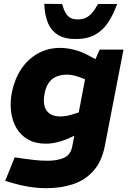

<svg xmlns="http://www.w3.org/2000/svg" viewBox="-20 -776 675 1005"><path d="M223 209Q179 209 133.7 202Q88.5 195 47.1 182.5L7.2 170.5L57 47.4L91.9 52.9Q123.4 57.4 158.4 61.4Q193.4 65.4 229.5 65.4Q280.1 65.4 314.6 50.1Q349.1 34.8 357.7 -7.3L431.7 -394.6L461.1 -423.5L501.5 -516.4H626.4L529.4 -15.3Q513.9 66.6 471 116.1Q428.1 165.5 364.7 187.3Q301.3 209 223 209ZM219.6 -23.9Q164.7 -23.9 126.2 -46.2Q87.7 -68.4 65.7 -106.4Q43.7 -144.3 37.9 -192.8Q32.1 -241.4 42.2 -293Q56.7 -362.9 91.4 -414.9Q126.1 -466.9 178.4 -496.1Q230.6 -525.3 295.1 -525.3Q327.1 -525.3 365 -516.3Q403 -507.3 440.5 -487.3L491.9 -459.7L442 -355L399 -371.2Q381.5 -377.7 364.5 -381.5Q347.4 -385.3 330.4 -385.3Q299.8 -385.3 275.9 -375.4Q252.1 -365.6 236.3 -344.1Q220.5 -322.5 213.4 -285.9Q205.9 -248.8 212.7 -222Q219.5 -195.1 240.6 -180.8Q261.6 -166.5 295.8 -166.5Q311.3 -166.5 328.6 -169.5Q345.9 -172.5 363.5 -178.5L392.6 -187.6L419.5 -89.8L358.8 -60.8Q323.4 -43.3 287.7 -33.6Q252 -23.9 219.6 -23.9ZM375.8 -571.6Q316.4 -571.6 280.9 -595.1Q245.4 -618.6 229.4 -660Q213.4 -701.5 211.8 -756L305.1 -755Q313.1 -726.4 323.4 -708.6Q333.7 -690.8 348.7 -682.5Q363.7 -674.3 386.2 -674.3Q409.3 -674.3 427.1 -681.8Q444.8 -689.3 460.6 -707.1Q476.4 -724.9 493 -755H593.2Q573.2 -699.5 546 -658.3Q518.7 -617 477.8 -594.3Q436.8 -571.6 375.8 -571.6Z"/></svg>

Font: REM Medium
Style: Italic
Weight: 500
Italic angle: -11°
Designer: Octavio Pardo
Foundry: Ashler Design
Version: Version 1.005;gftools[0.9.28]